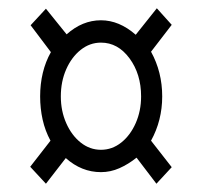

<svg xmlns="http://www.w3.org/2000/svg" viewBox="-20 -590 490 464"><path d="M91 -146 53 -187 102 -250Q89 -274 83 -301Q77 -328 77 -357Q77 -387 83.5 -414Q90 -441 103 -464L54 -529L91 -569L141 -507Q179 -541 224 -541Q268 -541 308 -506L359 -570L395 -530L345 -465Q372 -416 372 -357Q372 -299 345 -250L395 -186L358 -146L310 -209Q290 -193 268.5 -183.5Q247 -174 224 -174Q177 -174 139 -208ZM224 -228Q251 -228 273 -245.5Q295 -263 308 -292.5Q321 -322 321 -357Q321 -411 293 -449Q265 -487 224 -487Q197 -487 175 -469.5Q153 -452 140 -422.5Q127 -393 127 -357Q127 -322 140 -292.5Q153 -263 175 -245.5Q197 -228 224 -228Z"/></svg>

Font: Noto Serif Display ExtraCondensed SemiBold
Style: Regular
Weight: 600
Width: 2
Designer: Monotype Design Team
Foundry: Monotype Imaging Inc.
Version: Version 2.009